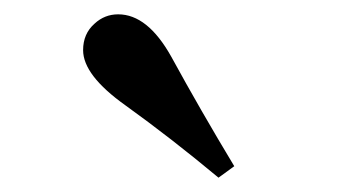

<svg xmlns="http://www.w3.org/2000/svg" viewBox="-20 -875 487 268"><path d="M285 -627Q219 -682 155 -728Q96 -770 96 -805Q96 -828 112 -842Q126 -855 145 -855Q186 -855 219 -796Q260 -721 307 -643Z"/></svg>

Font: GenRyuMin TW B
Style: Regular
Weight: 700
Version: Version 1.501;PS 1;hotconv 16.6.51;makeotf.lib2.5.65220